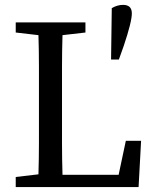

<svg xmlns="http://www.w3.org/2000/svg" viewBox="-20 -760 636 780"><path d="M43.9 0V-41L136.2 -51.8Q138.2 -116.2 138.2 -180.7V-489.3Q138.2 -553.7 136.2 -617.2L43.9 -627.9V-668.9H327.1V-627.9L233.9 -617.2Q231.9 -552.7 231.9 -488.3V-179.2Q231.9 -114.3 233.9 -49.8H461.9L491.2 -188H553.2L543 0ZM480 -740.2Q515.1 -740.2 515.6 -706.5Q516.1 -672.9 482.9 -574.2L462.9 -518.1H431.2L434.1 -727.1Q457 -740.2 480 -740.2Z"/></svg>

Font: SourceSerifPro-Regular
Style: Regular
Weight: 400
Designer: Frank Grießhammer
Foundry: Adobe Systems Incorporated
Version: Version 1.014;PS Version 1.0;hotconv 1.0.73;makeotf.lib2.5.5